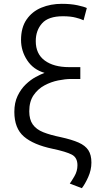

<svg xmlns="http://www.w3.org/2000/svg" viewBox="-20 -796 510 1004"><path d="M408 188 345 164Q353 153 369 126Q385 99 385 68Q385 28 355.5 12.5Q326 -3 255 -18Q155 -39 105 -82Q55 -125 55 -211Q55 -259 72 -294.5Q89 -330 114.5 -354.5Q140 -379 167 -393.5Q194 -408 213 -415Q154 -432 122 -481Q90 -530 90 -587Q90 -652 119 -694Q148 -736 196.5 -756Q245 -776 303 -776Q350 -776 385 -768.5Q420 -761 434 -754L417 -690Q405 -696 377.5 -703.5Q350 -711 309 -711Q233 -711 200 -674Q167 -637 167 -581Q167 -514 214 -479.5Q261 -445 341 -445H400V-383H351Q322 -383 284.5 -375.5Q247 -368 212.5 -349.5Q178 -331 155.5 -298Q133 -265 133 -214Q133 -171 151.5 -145Q170 -119 206.5 -104.5Q243 -90 297 -79Q356 -66 391 -50.5Q426 -35 442 -10.5Q458 14 458 54Q458 93 441 130.5Q424 168 408 188Z"/></svg>

Font: Ubuntu Sans
Style: Regular
Weight: 400
Designer: Dalton Maag Ltd
Foundry: Dalton Maag Ltd
Version: Version 1.006; ttfautohint (v1.8.4.7-5d5b)